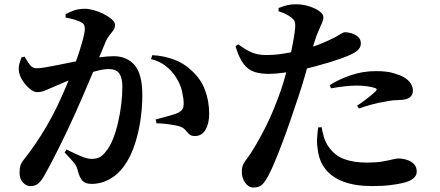

<svg xmlns="http://www.w3.org/2000/svg" viewBox="-20 -829 2040 891"><path d="M119.8 34.7Q101.9 34.7 86.4 17.9Q70.8 1 70.8 -27.3Q70.8 -49.5 75.3 -62.5Q79.8 -75.5 93.6 -92.3Q118.2 -123 144 -160.7Q169.9 -198.4 196 -243Q222.1 -287.5 246.2 -337.4Q267.4 -382.2 286.7 -427.8Q306 -473.4 322.1 -516.2Q338.3 -559 349.7 -594.9Q361 -630.7 367.4 -656.7Q373.7 -682.8 373.7 -694.2Q373.7 -704.4 370.5 -712Q367.3 -719.6 358.5 -724.3Q346 -732.2 325.5 -738Q305 -743.8 284.4 -747.7V-763Q299.8 -771.8 321.8 -780Q343.8 -788.2 375.2 -788.2Q392.1 -788.2 415.6 -781.8Q439 -775.3 461.4 -763.9Q483.7 -752.5 498.7 -739.5Q513.7 -726.4 513.7 -713.3Q513.7 -699.7 506 -688.5Q498.2 -677.4 488.2 -665.5Q478.1 -653.6 470.9 -636.8Q461.4 -613.7 444.8 -573.7Q428.1 -533.6 408 -485.5Q387.8 -437.5 367.2 -389.5Q346.5 -341.6 329.3 -303.2Q312.4 -265.3 292.8 -224Q273.1 -182.7 253.3 -142.8Q233.5 -102.9 215.8 -69.4Q198 -35.9 184.7 -12.6Q168.4 15.7 154.3 25.2Q140.2 34.7 119.8 34.7ZM405.9 24.4Q377.1 24.4 363.1 10.3Q349.2 -3.8 339.9 -40.9Q337.4 -50.9 332.9 -59.5Q328.3 -68.1 316.4 -81.9Q304.4 -95.8 279.8 -121.7L288.9 -135.1Q327 -116.1 356 -103.9Q384.9 -91.7 404.6 -91.7Q429.1 -91.7 443.6 -99.9Q458.1 -108.1 471.8 -126.6Q490.1 -148.2 504.2 -183.6Q518.2 -218.9 528 -261Q537.8 -303.1 542.8 -346.1Q547.8 -389.1 547.8 -426.8Q547.8 -467.1 533.7 -487.8Q519.5 -508.5 484.2 -508.5Q462.2 -508.5 429.4 -500.1Q396.5 -491.8 360 -478.9Q323.5 -466 289.4 -452Q255.2 -437.9 230.9 -426.8Q205.9 -416 189.1 -408.8Q172.2 -401.5 151.6 -401.5Q137.4 -401.5 119.3 -416.1Q101.1 -430.7 86.8 -452Q72.5 -473.3 68.5 -493.9Q65.1 -514.3 69.5 -531Q74 -547.7 79.9 -562.9L93.9 -566.2Q107.9 -542.1 119.5 -527.2Q131 -512.2 150.1 -512.2Q166 -512.2 191.4 -516.6Q216.8 -521 248.9 -527.4Q281.1 -533.8 316.8 -541.1Q352.6 -548.4 388.8 -554.4Q413.2 -559.4 448 -563.8Q482.8 -568.2 508 -568.2Q567.9 -568.2 604.2 -527.4Q640.5 -486.6 640.5 -386.8Q640.5 -323.4 629.6 -257.3Q618.7 -191.1 596 -133Q573.3 -74.8 536.1 -34.5Q512.1 -8.6 478 7.9Q443.9 24.4 405.9 24.4ZM884.9 -197.6Q867.5 -197.6 858.4 -205.9Q849.2 -214.2 840.7 -225Q832.1 -235.8 815.2 -241.9Q804.5 -245.8 785.1 -248.9Q765.8 -252.1 744.9 -254.4Q724.1 -256.7 706.3 -256.7L702.5 -274.6Q723.9 -280.5 742.3 -285.3Q760.6 -290.1 775.5 -294.6Q790.3 -299.2 801.4 -303.4Q818.1 -310.6 825.5 -320.6Q832.9 -330.5 832.3 -351Q832 -372.9 824.7 -405.3Q817.4 -437.8 797.3 -469.5Q777.5 -500.7 749.4 -522.6Q721.3 -544.5 680.7 -555L686.7 -573Q735.9 -570.7 784.2 -553.8Q832.5 -536.9 869.7 -501Q912.2 -462.6 931.5 -411.1Q950.7 -359.7 950.7 -301.2Q950.7 -256.5 934.1 -227.4Q917.5 -198.3 884.9 -197.6Z M1156.2 41.3Q1133.6 41.3 1117.9 19.3Q1102.2 -2.7 1102.2 -32.7Q1102.2 -53.5 1109.4 -67.4Q1116.6 -81.3 1128.7 -96.6Q1140.8 -111.8 1154.6 -135.4Q1182.7 -179.9 1217 -248.7Q1251.2 -317.6 1284.4 -412.7Q1295.5 -445.4 1306.4 -486.1Q1317.3 -526.8 1326.7 -568.5Q1336 -610.2 1342.1 -645.5Q1348.3 -680.8 1349.9 -701.9Q1351.1 -720.9 1347.4 -729.6Q1343.8 -738.3 1331.2 -748.4Q1319.6 -757.1 1305.2 -764.1Q1290.7 -771.1 1272.3 -776.8L1272.9 -791.8Q1293.5 -800.4 1313.6 -805Q1333.8 -809.7 1355.2 -809.1Q1385.7 -808.9 1414.3 -799.8Q1443 -790.8 1461.8 -777.3Q1480.7 -763.7 1480.7 -749.8Q1480.7 -737 1474.7 -723.2Q1468.8 -709.4 1459 -687.9Q1449.1 -666.4 1437.1 -628.2Q1431 -607.6 1419.9 -566.7Q1408.9 -525.8 1394.7 -476Q1380.4 -426.2 1364.1 -378.6Q1350.2 -336.3 1332.5 -284.5Q1314.8 -232.7 1295.6 -181Q1276.4 -129.3 1258.2 -85.3Q1240.1 -41.2 1225.3 -13.8Q1211.9 11.6 1197.9 26.5Q1184 41.3 1156.2 41.3ZM1705.6 34.5Q1629.3 34.5 1574.9 14.4Q1520.6 -5.6 1490 -44.4Q1459.5 -83.2 1454.1 -139Q1449.8 -163.4 1451.7 -190.3Q1453.6 -217.1 1456.4 -237.8L1472.7 -238.8Q1475.5 -220.2 1482.4 -195.3Q1489.4 -170.4 1504.1 -148.9Q1533.5 -106.7 1577.6 -90.6Q1621.8 -74.5 1682 -74.5Q1726.2 -74.5 1754.9 -79.5Q1783.6 -84.5 1801 -89Q1818.4 -93.5 1827.8 -93.5Q1847.8 -93.5 1867.8 -87.4Q1887.8 -81.2 1900.9 -67.8Q1913.9 -54.4 1913.9 -32.6Q1913.9 -13 1896.7 0.2Q1879.4 13.4 1848.8 20.3Q1825.3 25.8 1790.7 30.2Q1756.1 34.5 1705.6 34.5ZM1227.1 -486.1Q1189.4 -486.1 1160.7 -495.3Q1131.9 -504.5 1110.6 -532.3Q1089.2 -560 1072.9 -614.4L1085.4 -623.3Q1123.9 -595.3 1150.1 -584.9Q1176.4 -574.5 1207.8 -573.8Q1252.1 -573 1296.2 -580.2Q1340.2 -587.3 1370.8 -595.1Q1428.2 -609.4 1467.8 -625.5Q1507.4 -641.7 1536.6 -657.1Q1551.7 -665.8 1563.1 -672.6Q1574.5 -679.5 1581.2 -679.5Q1594.1 -679.5 1611.3 -674.5Q1628.5 -669.4 1641.5 -658.1Q1654.6 -646.8 1654.6 -627.2Q1654.6 -606 1634.6 -591Q1614.5 -575.9 1560.3 -556.7Q1543 -550.3 1510.5 -540.3Q1478 -530.4 1439.7 -520.2Q1401.3 -509.9 1364.2 -502.4Q1334.7 -496.9 1295.5 -491.5Q1256.4 -486.1 1227.1 -486.1ZM1637 -338.2Q1652.1 -348 1670.5 -361.7Q1688.9 -375.5 1704.5 -388.6Q1720.1 -401.8 1724.9 -407.1Q1733.3 -416.3 1720.2 -420.6Q1704.8 -426.1 1680.6 -429Q1656.4 -431.9 1634.1 -431.9Q1610.2 -431.9 1580.2 -428.5Q1550.2 -425.1 1516 -419.2L1510.5 -433.8Q1549.8 -459.9 1606.6 -479.4Q1663.4 -499 1724.4 -499Q1773.7 -499 1805.7 -489.7Q1837.6 -480.3 1853.7 -470.9Q1876.7 -457.3 1886.4 -441Q1896.2 -424.7 1896.2 -408.6Q1896.2 -388.1 1881.4 -376.8Q1866.7 -365.6 1833.5 -365Q1820.2 -364.8 1804.4 -363.3Q1788.5 -361.9 1768.5 -357.5Q1735.6 -352.6 1704.1 -343.8Q1672.6 -335.1 1645.9 -325.5Z"/></svg>

Font: Noto Serif SC ExtraLight
Style: Regular
Weight: 200
Designer: Ryoko NISHIZUKA 西塚涼子 (kana & ideographs); Frank Grießhammer (Latin, Greek & Cyrillic); Wenlong ZHANG 张文龙 (bopomofo); San
Foundry: Adobe
Version: Version 2.002-H1;hotconv 1.1.0;makeotfexe 2.6.0